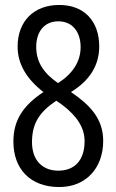

<svg xmlns="http://www.w3.org/2000/svg" viewBox="-20 -744 469 774"><path d="M219 -724C116 -724 51 -658 51 -556C51 -486 87 -426 155 -373C73 -318 34 -260 34 -173C34 -64 101 10 219 10C326 10 396 -66 396 -176C396 -267 341 -322 266 -373C340 -418 380 -479 380 -557C380 -659 319 -724 219 -724ZM215 -658C275 -658 305 -612 305 -554C305 -495 272 -446 214 -409C159 -447 126 -491 126 -555C126 -618 160 -658 215 -658ZM109 -171C109 -248 140 -293 207 -338L230 -322C292 -275 321 -228 321 -175C321 -97 280 -56 215 -56C151 -56 109 -98 109 -171Z"/></svg>

Font: Noto Sans Sinhala UI ExtraCondensed
Style: Regular
Weight: 400
Width: 2
Designer: Jelle Bosma - Monotype Design Team
Foundry: Monotype Imaging Inc.
Version: Version 2.006